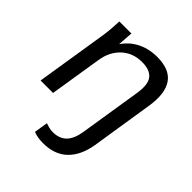

<svg xmlns="http://www.w3.org/2000/svg" viewBox="-201 -641 991 991"><g transform="rotate(45 294.5 -146.0)"><path d="M36 0 97 -384Q102 -413 104.5 -443Q107 -473 108 -503H196L188 -395L175 -394Q205 -452 257 -482Q309 -512 376 -512Q468 -512 504 -459Q540 -406 524 -305L470 39Q455 126 406 173Q357 220 273 220Q253 220 235.5 217Q218 214 203 208L215 133Q228 137 240.5 140.5Q253 144 270 144Q316 144 343.5 116.5Q371 89 380 31L433 -304Q445 -376 421.5 -407Q398 -438 340 -438Q273 -438 228.5 -397Q184 -356 173 -288L127 0Z"/></g></svg>

Font: Mulish ExtraLight Medium
Style: Italic
Weight: 500
Italic angle: -9°
Version: Version 3.603